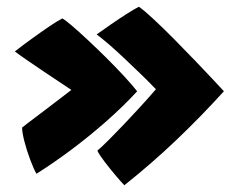

<svg xmlns="http://www.w3.org/2000/svg" viewBox="-20 -615 696 569"><path d="M24 -462.5Q45.5 -479.5 72.8 -499.2Q100 -519 125 -536Q150 -553 165 -560.5Q173 -556 193.2 -538.8Q213.5 -521.5 240.2 -496.5Q267 -471.5 295 -443.8Q323 -416 347.2 -389.8Q371.5 -363.5 386.5 -344.5Q345.5 -300 295 -255.5Q244.5 -211 191.2 -171.2Q138 -131.5 88 -100Q79.5 -115 69.5 -141.8Q59.5 -168.5 52.5 -195.2Q45.5 -222 45.5 -237Q48.5 -239.5 63.2 -250.8Q78 -262 99.8 -278.5Q121.5 -295 145.8 -313.5Q170 -332 191.5 -348.5Q174 -360 152 -374.8Q130 -389.5 106.5 -405.2Q83 -421 61.5 -435.8Q40 -450.5 24 -462.5ZM266.5 -513Q285.5 -526.5 309.2 -543Q333 -559.5 355.5 -573.8Q378 -588 391.5 -595Q406.5 -585 435.2 -558.2Q464 -531.5 497.8 -497.2Q531.5 -463 563.2 -430Q595 -397 617 -373.2Q639 -349.5 643.5 -344.5Q575 -269 502 -199.5Q429 -130 348.5 -66Q341 -73.5 324 -93.5Q307 -113.5 290.5 -135Q274 -156.5 268.5 -168.5Q282 -180 302.8 -200.8Q323.5 -221.5 348 -247.2Q372.5 -273 397 -299.8Q421.5 -326.5 442 -350.5Q423.5 -370 399.8 -393Q376 -416 351.5 -439.2Q327 -462.5 304.8 -481.8Q282.5 -501 266.5 -513Z"/></svg>

Font: Grandstander Thin Black
Style: Regular
Weight: 900
Version: Version 1.200